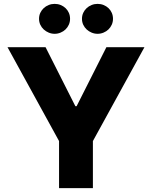

<svg xmlns="http://www.w3.org/2000/svg" viewBox="-20 -971 784 991"><path d="M18.8 -727.3H215.2L369 -422.9H375.4L529.1 -727.3H725.5L459.5 -242.9V0H284.8V-242.9ZM403.1 -873.9Q403.1 -890.6 409.6 -904.7Q416.2 -918.7 427.2 -929Q438.2 -939.3 452.8 -945.1Q467.3 -951 483.7 -951Q500.4 -951 514.7 -945.1Q529.1 -939.3 540 -929Q550.8 -918.7 557 -904.7Q563.2 -890.6 563.2 -873.9Q563.2 -857.6 556.8 -843.4Q550.4 -829.2 539.6 -818.9Q528.8 -808.6 514.2 -802.6Q499.6 -796.5 483.7 -796.5Q467.7 -796.5 453.1 -802.6Q438.6 -808.6 427.4 -818.9Q416.2 -829.2 409.6 -843.4Q403.1 -857.6 403.1 -873.9ZM262.1 -951Q278.8 -951 293.1 -945.1Q307.5 -939.3 318.4 -929Q329.2 -918.7 335.4 -904.7Q341.6 -890.6 341.6 -873.9Q341.6 -857.6 335.2 -843.4Q328.8 -829.2 318 -818.9Q307.2 -808.6 292.6 -802.6Q278.1 -796.5 262.1 -796.5Q246.1 -796.5 231.5 -802.6Q217 -808.6 205.8 -818.9Q194.6 -829.2 188 -843.4Q181.5 -857.6 181.5 -873.9Q181.5 -890.6 188 -904.7Q194.6 -918.7 205.6 -929Q216.6 -939.3 231.2 -945.1Q245.7 -951 262.1 -951Z"/></svg>

Font: Inter P Extra Bold
Style: Regular
Weight: 800
Designer: Rasmus Andersson
Foundry: rsms
Version: Version 3.018;git-588b23468